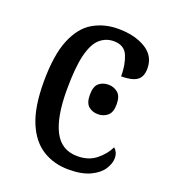

<svg xmlns="http://www.w3.org/2000/svg" viewBox="-108 -625 629 715"><g transform="rotate(20 206.0 -268.0)"><path d="M244 10Q186 10 141 -18Q96 -46 71 -106.5Q46 -167 46 -265Q46 -372 71.5 -433.5Q97 -495 141 -520.5Q185 -546 240 -546Q305 -546 348.5 -520Q392 -494 392 -444Q392 -410 372 -396.5Q352 -383 310 -383Q310 -430 296 -463.5Q282 -497 240 -497Q209 -497 185.5 -476.5Q162 -456 149.5 -406Q137 -356 137 -266Q137 -159 166 -103.5Q195 -48 258 -48Q302 -48 331.5 -71.5Q361 -95 376 -126Q383 -120 387.5 -111Q392 -102 392 -88Q392 -67 377 -44Q362 -21 329 -5.5Q296 10 244 10ZM277 -221Q254 -221 239 -234Q224 -247 224 -279Q224 -312 239 -325Q254 -338 277 -338Q298 -338 314 -325Q330 -312 330 -279Q330 -247 314 -234Q298 -221 277 -221Z"/></g></svg>

Font: Noto Serif Condensed
Style: Regular
Weight: 400
Width: 3
Designer: Monotype Design Team
Foundry: Monotype Imaging Inc.
Version: Version 2.013; ttfautohint (v1.8.4.7-5d5b)